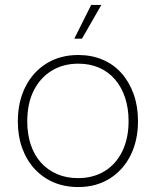

<svg xmlns="http://www.w3.org/2000/svg" viewBox="-20 -747 629 775"><path d="M296 8Q241 8 196.5 -11Q152 -30 119.5 -65.5Q87 -101 69.5 -149.5Q52 -198 52 -257Q52 -336 82.5 -396.5Q113 -457 168 -491Q223 -525 296 -525Q350 -525 394.5 -506Q439 -487 470.5 -451.5Q502 -416 519.5 -367Q537 -318 537 -258Q537 -180 507 -120Q477 -60 422.5 -26Q368 8 296 8ZM295 -28Q356 -28 402 -56Q448 -84 473.5 -136Q499 -188 499 -258Q499 -310 485 -352.5Q471 -395 444.5 -426Q418 -457 380.5 -473.5Q343 -490 296 -490Q235 -490 188.5 -461.5Q142 -433 116 -381Q90 -329 90 -257Q90 -206 104 -163.5Q118 -121 145 -91Q172 -61 210 -44.5Q248 -28 295 -28ZM280 -591 348 -727H389L311 -591Z"/></svg>

Font: Mona Sans ExtraLight
Style: Regular
Weight: 200
Designer: Deni Anggara
Foundry: GitHub
Version: Version 2.000